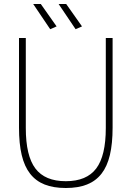

<svg xmlns="http://www.w3.org/2000/svg" viewBox="-20 -930 658 960"><path d="M309 10Q247 10 203 -7.5Q159 -25 130.5 -61.5Q102 -98 88.5 -155Q75 -212 75 -292V-740H109V-290Q109 -151 157 -87.5Q205 -24 309 -24Q413 -24 461 -87.5Q509 -151 509 -290V-740H543V-292Q543 -212 529.5 -155Q516 -98 487.5 -61.5Q459 -25 415 -7.5Q371 10 309 10ZM231 -784 146 -910H184L263 -798ZM358 -784 273 -910H311L390 -798Z"/></svg>

Font: Encode Sans Compressed
Style: Thin
Weight: 100
Designer: Pablo Impallari, Andres Torresi
Foundry: Pablo Impallari, Andres Torresi
Version: Version 1.000; ttfautohint (v1.00) -l 8 -r 50 -G 200 -x 14 -